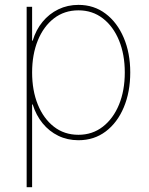

<svg xmlns="http://www.w3.org/2000/svg" viewBox="-20 -567 613 791"><path d="M89.8 204.1V-539.1H112.3V-399.4H114.7Q127.9 -443.8 155.3 -477.1Q182.6 -510.3 220.5 -528.6Q258.3 -546.9 303.2 -546.9Q367.2 -546.9 415 -510.7Q462.9 -474.6 489.7 -411.6Q516.6 -348.6 516.6 -268.6Q516.6 -188 490 -124.8Q463.4 -61.5 415.5 -25.4Q367.7 10.7 303.2 10.7Q257.8 10.7 220.2 -7.6Q182.6 -25.9 155.5 -59.1Q128.4 -92.3 114.7 -136.7H112.3V204.1ZM303.2 -11.7Q360.8 -11.7 403.8 -45.2Q446.8 -78.6 470.5 -136.5Q494.1 -194.3 494.1 -268.6Q494.1 -342.3 470.5 -400.1Q446.8 -458 403.8 -491.2Q360.8 -524.4 303.2 -524.4Q245.1 -524.4 202.1 -491.2Q159.2 -458 135.7 -400.1Q112.3 -342.3 112.3 -268.6Q112.3 -194.3 135.7 -136.5Q159.2 -78.6 201.9 -45.2Q244.6 -11.7 303.2 -11.7Z"/></svg>

Font: Inter 18pt Thin
Style: Regular
Weight: 250
Designer: Rasmus Andersson
Foundry: rsms
Version: Version 4.001;git-66647c0bb